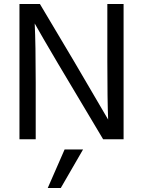

<svg xmlns="http://www.w3.org/2000/svg" viewBox="-20 -694 713 957"><path d="M283 243H218L302 51H394ZM158 0H77V-674H179L348 -390L519 -98Q515 -195 515 -389V-674H596V0H494Q214 -467 153 -577Q158 -473 158 -284Z"/></svg>

Font: Hind Kochi
Style: Regular
Weight: 400
Designer: Dhruvi Tolia
Foundry: Indian Type Foundry
Version: Version 0.702;PS 1.0;hotconv 1.0.81;makeotf.lib2.5.63406